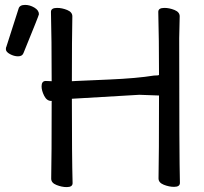

<svg xmlns="http://www.w3.org/2000/svg" viewBox="-20 -743 830 780"><path d="M53.2 -514.2Q37.1 -514.2 20.5 -523.2Q3.9 -532.2 3.9 -543Q3.9 -550.8 5.9 -553.2L55.2 -707Q59.1 -723.1 82 -723.1Q101.1 -723.1 119.6 -712.2Q138.2 -701.2 138.2 -685.1Q138.2 -681.2 75.2 -526.9Q70.3 -514.2 53.2 -514.2ZM251 17.1Q231 17.1 209.5 8.5Q188 0 188 -17.1Q189.9 -106 189.9 -332L191.9 -333H188Q169.9 -333 159.4 -354Q148.9 -375 148.9 -392.1Q148.9 -414.1 166 -414.1L189.9 -413.1Q189.9 -588.9 187 -694.8Q187 -710.9 211.9 -710.9Q231.9 -710.9 252.9 -702.4Q273.9 -693.8 273.9 -676.8Q272 -587.9 272 -413.1L290 -414.1Q310.1 -415 423.1 -419.9Q536.1 -424.8 605 -436Q626 -436 626 -439Q626 -586.9 623 -694.8Q623 -710.9 647.9 -710.9Q668 -710.9 689 -702.4Q710 -693.8 710 -676.8L708 -587.9Q708 -106 710.9 0Q710.9 16.1 687 16.1Q667 16.1 645.5 7.6Q624 -1 624 -18.1Q626 -106.9 626 -355L545.9 -357.9L272 -341.8Q272 -105 274.9 1Q274.9 17.1 251 17.1Z"/></svg>

Font: LXGW WenKai Screen R
Style: Regular
Weight: 400
Designer: Fontworks Inc.
Version: Version 1.235;May 31, 2022